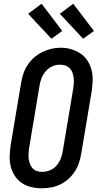

<svg xmlns="http://www.w3.org/2000/svg" viewBox="-20 -1002 540 1030"><path d="M204 8Q175 8 147.5 1.5Q120 -5 97.5 -20Q75 -35 60 -58Q45 -81 38 -108Q31 -135 32 -164Q33 -193 37 -222L93 -556Q97 -581 105 -605.5Q113 -630 127.5 -652.5Q142 -675 162.5 -693Q183 -711 206.5 -722.5Q230 -734 255 -740Q280 -746 306 -746Q335 -746 362 -738Q389 -730 411.5 -715Q434 -700 449 -677Q464 -654 471 -627Q478 -600 477 -571Q476 -542 472 -513L416 -179Q412 -154 404 -129.5Q396 -105 381.5 -82.5Q367 -60 347 -42Q327 -24 303 -12.5Q279 -1 254 3.5Q229 8 204 8ZM206 -80Q227 -80 248 -88.5Q269 -97 283.5 -114Q298 -131 306 -151.5Q314 -172 317 -193L373 -528Q375 -543 376 -557.5Q377 -572 375 -586.5Q373 -601 368 -614Q363 -627 353.5 -636.5Q344 -646 330 -650.5Q316 -655 301 -655Q280 -655 260 -646Q240 -637 225.5 -620Q211 -603 203 -583Q195 -563 192 -542L136 -207Q134 -193 133 -178Q132 -163 134 -149Q136 -135 141 -122Q146 -109 155 -99Q164 -89 177.5 -84.5Q191 -80 206 -80ZM426 -794 301 -928 373 -982 484 -836ZM256 -794 131 -928 203 -982 314 -836Z"/></svg>

Font: Iosevka Curly Slab SmBdObl
Style: Regular
Weight: 600
Italic angle: -9°
Monospace: yes
Designer: Belleve Invis
Foundry: Belleve Invis
Version: Version 11.0.0; ttfautohint (v1.8.3)